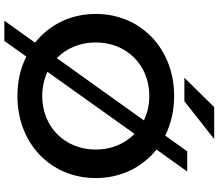

<svg xmlns="http://www.w3.org/2000/svg" viewBox="-81 -853 1004 882"><g transform="rotate(90 421.0 -412.0)"><path d="M445 -757 619 -894H472L337 -757ZM768 -770H675L603 -669C550 -695 488 -710 421 -710C204 -710 44 -557 44 -350C44 -234 94 -136 176 -71L75 70H168L240 -31C293 -4 354 10 421 10C638 10 798 -142 798 -350C798 -466 748 -564 667 -629ZM175 -350C175 -493 280 -596 421 -596C462 -596 500 -587 533 -571L247 -171C202 -215 175 -277 175 -350ZM421 -104C380 -104 343 -113 310 -128L595 -528C640 -484 667 -422 667 -350C667 -207 562 -104 421 -104Z"/></g></svg>

Font: Talent
Style: Bold
Weight: 600
Designer: Mike Powis
Version: Version 1.001;hotconv 1.0.109;makeotfexe 2.5.65596